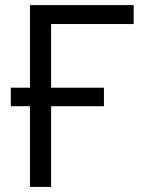

<svg xmlns="http://www.w3.org/2000/svg" viewBox="-20 -734 565 754"><path d="M504.9 -713.9V-639.6H180.7V-389.6H388.2V-316.9H180.7V0H97.7V-316.9H22.5V-389.6H97.7V-713.9Z"/></svg>

Font: Open Sans
Style: Regular
Weight: 400
Designer: Monotype Design Team
Foundry: Monotype Imaging Inc.
Version: Version 3.000; ttfautohint (v1.8.4)